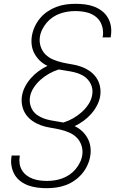

<svg xmlns="http://www.w3.org/2000/svg" viewBox="-20 -843 640 1006"><path d="M226 143Q201 143 176.5 140Q152 137 129.5 129Q107 121 88 107Q69 93 57 72.5Q45 52 40.5 28Q36 4 40 -21Q40 -23 40.5 -24.5Q41 -26 41 -28H84Q84 -27 83.5 -25.5Q83 -24 83 -23Q80 -3 83 15.5Q86 34 95.5 49.5Q105 65 119.5 76Q134 87 151.5 93.5Q169 100 188 102.5Q207 105 226 105Q246 105 266 102Q286 99 305.5 92Q325 85 343 73Q361 61 375 44.5Q389 28 398.5 9Q408 -10 411 -30Q415 -56 407 -80.5Q399 -105 382 -122Q365 -139 341.5 -149Q318 -159 293.5 -164.5Q269 -170 243.5 -174Q218 -178 194.5 -186.5Q171 -195 150.5 -209Q130 -223 116 -243Q102 -263 96.5 -288Q91 -313 95 -340Q99 -365 111.5 -389Q124 -413 142 -433.5Q160 -454 182 -470Q204 -486 229 -498Q207 -508 190 -524Q173 -540 161.5 -560.5Q150 -581 146.5 -605Q143 -629 147 -654Q151 -679 162 -703Q173 -727 190 -747.5Q207 -768 229.5 -783Q252 -798 276 -807Q300 -816 325 -819.5Q350 -823 375 -823Q400 -823 425 -820Q450 -817 472.5 -808.5Q495 -800 514 -785.5Q533 -771 545 -750.5Q557 -730 561 -705.5Q565 -681 561 -656Q561 -654 560.5 -651.5Q560 -649 560 -647H517Q518 -649 518 -650.5Q518 -652 519 -654Q523 -683 513.5 -710.5Q504 -738 482.5 -755Q461 -772 433 -778.5Q405 -785 375 -785Q355 -785 335 -782Q315 -779 295 -772Q275 -765 257 -753Q239 -741 225 -724.5Q211 -708 201.5 -689Q192 -670 189 -650Q185 -624 193 -599.5Q201 -575 218 -558Q235 -541 258.5 -531Q282 -521 306.5 -515.5Q331 -510 356.5 -506Q382 -502 405.5 -493.5Q429 -485 449.5 -471Q470 -457 484 -437Q498 -417 503.5 -392Q509 -367 505 -340Q501 -315 488.5 -291Q476 -267 458 -246.5Q440 -226 418 -210Q396 -194 371 -182Q393 -172 410 -156Q427 -140 438.5 -119.5Q450 -99 453.5 -74.5Q457 -50 453 -26Q449 -1 438 23Q427 47 410 67Q393 87 371 102.5Q349 118 324.5 127Q300 136 275 139.5Q250 143 226 143ZM312 -201Q338 -209 362 -222.5Q386 -236 407 -254.5Q428 -273 443.5 -296.5Q459 -320 463 -346Q467 -368 461 -388.5Q455 -409 441.5 -424.5Q428 -440 410 -449.5Q392 -459 371.5 -464Q351 -469 330 -472Q309 -475 288 -479Q262 -471 238 -457.5Q214 -444 193 -425.5Q172 -407 156.5 -383.5Q141 -360 137 -334Q134 -315 138 -297Q142 -279 151.5 -264.5Q161 -250 175.5 -240Q190 -230 206.5 -223.5Q223 -217 241 -213.5Q259 -210 277 -207H278Q287 -205 295.5 -204Q304 -203 312 -201Z"/></svg>

Font: Iosevka Curly XLtEx
Style: Italic
Weight: 200
Width: 7
Italic angle: -9°
Monospace: yes
Designer: Belleve Invis
Foundry: Belleve Invis
Version: Version 11.1.0; ttfautohint (v1.8.3)